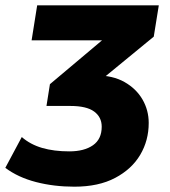

<svg xmlns="http://www.w3.org/2000/svg" viewBox="-78 -512 640 723"><path d="M202 191Q125 191 57.5 173.5Q-10 156 -58 120L4 4Q36 32 80.5 45Q125 58 183 58Q239 58 272 35Q305 12 305 -35Q305 -71 276.5 -92Q248 -113 187 -113H97L110 -195L350 -397L345 -360H41L62 -492H520L501 -374L283 -195L229 -228H284Q347 -228 391 -203Q435 -178 458.5 -137.5Q482 -97 482 -49Q482 17 450 71Q418 125 355.5 158Q293 191 202 191Z"/></svg>

Font: Nunito Sans 12pt Black
Style: Italic
Weight: 900
Italic angle: -9°
Designer: Vernon Adams
Foundry: Vernon Adams
Version: Version 3.101;gftools[0.9.27]